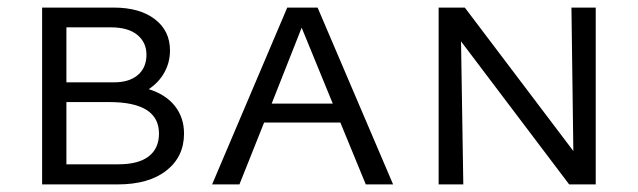

<svg xmlns="http://www.w3.org/2000/svg" viewBox="-20 -486 1682 506"><path d="M465 -134Q465 -73 418.5 -36.5Q372 0 290 0H91V-466H280Q348 -466 388 -435.5Q428 -405 428 -353Q428 -322 413.5 -295.5Q399 -269 372 -251Q417 -237 441 -206.5Q465 -176 465 -134ZM155 -414V-269H280Q321 -269 343.5 -288.5Q366 -308 366 -342Q366 -374 342 -394Q318 -414 271 -414ZM399 -134Q399 -217 268 -217H155V-53H292Q345 -53 372 -74Q399 -95 399 -134Z M877 -163H676L611 0H539L737 -466H817L1016 0H944ZM857 -213 775 -413 696 -213Z M1550 -466V0H1480L1195 -377L1201 0H1136V-466H1205L1491 -88L1486 -466Z"/></svg>

Font: Ysabeau SC
Style: Regular
Weight: 400
Designer: Christian Thalmann (Catharsis Fonts)
Version: Version 0.003